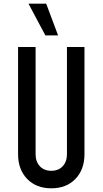

<svg xmlns="http://www.w3.org/2000/svg" viewBox="-20 -1005 556 1041"><path d="M438 -750V-169Q438 -86 389 -35Q340 16 258 16Q176.5 16 127.2 -35Q78 -86 78 -169V-750H173V-169Q173 -128.5 196 -103.8Q219 -79 258 -79Q297 -79 320 -103.8Q343 -128.5 343 -169V-750ZM226 -813 134.5 -985H230.5L295 -813Z"/></svg>

Font: Mohave Light Medium
Style: Regular
Weight: 500
Version: Version 2.003